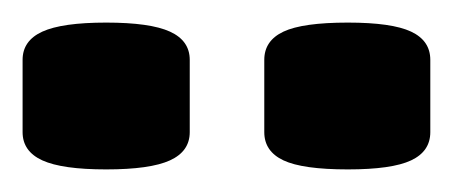

<svg xmlns="http://www.w3.org/2000/svg" viewBox="-20 -730 401 170"><path d="M288 -580Q248 -580 231 -588Q214 -596 214 -613V-677Q214 -694 231 -702Q248 -710 288 -710Q327 -710 344 -702Q361 -694 361 -677V-613Q361 -596 344 -588Q327 -580 288 -580ZM74 -580Q35 -580 17.5 -588Q0 -596 0 -613V-677Q0 -694 17.5 -702Q35 -710 74 -710Q113 -710 130.5 -702Q148 -694 148 -677V-613Q148 -596 130.5 -588Q113 -580 74 -580Z"/></svg>

Font: Asap Semi Expanded ExtraBold
Style: Regular
Weight: 800
Width: 6
Designer: Pablo Cosgaya
Foundry: Omnibus-Type
Version: Version 3.001; ttfautohint (v1.8.4.7-5d5b)